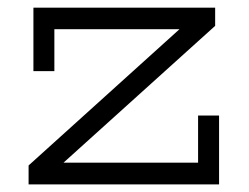

<svg xmlns="http://www.w3.org/2000/svg" viewBox="-20 -485 656 505"><path d="M67.9 -464.8H545.9V-417L147 -57.1H501V-181.2H556.2V0H55.2V-49.8L452.1 -408.2H123V-297.9H67.9Z"/></svg>

Font: Stint Ultra Expanded
Style: Regular
Weight: 400
Width: 7
Designer: Astigmatic (AOETI)
Foundry: Astigmatic (AOETI)
Version: Version 1.000